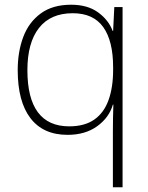

<svg xmlns="http://www.w3.org/2000/svg" viewBox="-20 -560 628 813"><path d="M458 -2Q458 -25 458.5 -59Q459 -93 460 -117H458Q442 -62 391.5 -25.5Q341 11 266 11Q163 11 109 -59.5Q55 -130 55 -263Q55 -341 78.5 -403.5Q102 -466 152.5 -503Q203 -540 281 -540Q351 -540 395.5 -507.5Q440 -475 457 -429H459L464 -530H499V233H458ZM273 -25Q338 -25 379 -53.5Q420 -82 439.5 -136Q459 -190 459 -264V-275Q459 -387 417 -445.5Q375 -504 288 -504Q194 -504 145 -441.5Q96 -379 96 -263Q96 -144 140.5 -84.5Q185 -25 273 -25Z"/></svg>

Font: Noto Sans Hebrew Thin ExtraLight
Style: Regular
Weight: 250
Version: Version 3.001